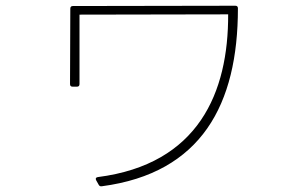

<svg xmlns="http://www.w3.org/2000/svg" viewBox="-20 -629 1040 669"><path d="M257 -336V-578L775 -579C776 -307 672 -57 321 -12C314 -11 312 -7 315 -1L324 15C326 19 330 21 335 20C682 -26 809 -265 809 -600C809 -606 806 -609 800 -609L234 -608C228 -608 225 -605 225 -599L224 -336C224 -330 227 -327 233 -327H248C254 -327 257 -330 257 -336Z"/></svg>

Font: LINE Seed JP_OTF Thin
Style: Regular
Weight: 250
Designer: LY Corporation & Fontrix & Fontworks
Version: Version 1.007